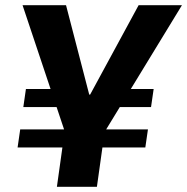

<svg xmlns="http://www.w3.org/2000/svg" viewBox="-20 -720 721 740"><path d="M57.9 -221.3H550.2L540.1 -151.6H47.8ZM79.9 -376.9H228.7L218.6 -307.3H69.9ZM422.5 -376.9H572.2L562.1 -307.3H412.4ZM66.9 -700H234.5L323.9 -355.5H327.4L514.3 -700H681.3L381.4 -208.5H231.2ZM237.8 -275.3H392.1L353.5 0H199.3Z"/></svg>

Font: Pathway Extreme 8pt Thin 12pt
Style: Italic
Weight: 100
Italic angle: -8°
Version: Version 1.001;gftools[0.9.26]